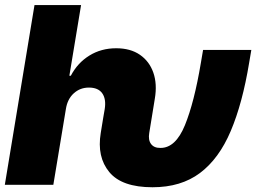

<svg xmlns="http://www.w3.org/2000/svg" viewBox="-20 -748 1038 777"><path d="M-0.5 0 119.6 -727.5H308.1L260.7 -441.4H266.6Q293.9 -493.7 341.8 -523.2Q389.6 -552.7 450.2 -552.7Q507.8 -552.7 546.1 -526.4Q584.5 -500 600.6 -453.9Q616.7 -407.7 606.4 -347.7L594.2 -272.5L584 -210Q579.1 -181.6 591.3 -165.3Q603.5 -148.9 629.4 -149.4Q690.4 -148.9 728.3 -241.2Q766.1 -333.5 793 -494.1L801.8 -545.9H997.1L988.3 -494.1Q961.4 -330.1 913.8 -217.8Q866.2 -105.5 789.3 -47.9Q712.4 9.8 597.2 9.8Q473.1 9.8 422.4 -51.5Q371.6 -112.8 387.7 -210L397.9 -272.5L403.8 -306.6Q410.2 -347.2 393.8 -370.4Q377.4 -393.6 339.8 -393.6Q304.2 -393.6 278.6 -370.4Q252.9 -347.2 246.6 -306.6L195.8 0Z"/></svg>

Font: Inter Display Black
Style: Italic
Weight: 900
Italic angle: -9.39999°
Designer: Rasmus Andersson
Foundry: rsms
Version: Version 4.000;git-a52131595